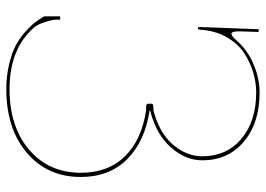

<svg xmlns="http://www.w3.org/2000/svg" viewBox="-132 -670 805 580"><g transform="rotate(90 270.0 -380.5)"><path d="M29.8 -112.3V-160.2H40V-148.9Q40 -136.2 47.1 -114.3Q54.2 -92.3 63.5 -81.5Q127.4 -7.3 250 -7.3Q363.3 -7.3 432.9 -66.7Q502.4 -126 502.4 -222.7Q502.4 -305.2 452.6 -356Q402.8 -406.7 313.5 -419.9H305.2Q293.9 -419.9 293.9 -424.8V-437Q293.9 -441.9 305.2 -441.9H313.5Q381.8 -459.5 417.2 -500.7Q452.6 -542 452.6 -589.8Q452.6 -663.1 399.7 -707.8Q346.7 -752.4 259.8 -752.4Q229.5 -752.4 199.5 -743.4Q169.4 -734.4 141.8 -716.6Q114.3 -698.7 95 -667Q75.7 -635.3 71.3 -594.7L69.8 -580.1Q69.8 -576.7 65.9 -576.7Q62 -576.7 62 -580.1L68.8 -759.8H77.1Q76.7 -744.1 75.9 -724.1Q75.2 -704.1 75.2 -700.7Q75.2 -677.7 82.5 -677.7Q89.4 -677.7 101.6 -691.9Q131.8 -726.6 174.8 -744.6Q217.8 -762.7 259.8 -762.7Q352.1 -762.7 408.4 -715.1Q464.8 -667.5 464.8 -589.8Q464.8 -538.6 425.5 -494.4Q386.2 -450.2 314.9 -432.1V-430.2Q407.2 -416.5 461.2 -362.8Q515.1 -309.1 515.1 -222.7Q515.1 -121.6 442.1 -59.6Q369.1 2.4 250 2.4Q210 2.4 175.3 -5.9Q140.6 -14.2 118.7 -25.6Q96.7 -37.1 77.6 -54Q58.6 -70.8 49.3 -83Q40 -95.2 30.8 -109.9Q29.8 -111.8 29.8 -112.3Z"/></g></svg>

Font: Znikomit
Style: Regular
Weight: 100
Designer: gluk
Foundry: gluk
Version: Version 0.53